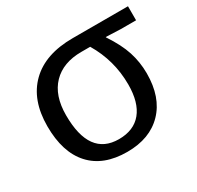

<svg xmlns="http://www.w3.org/2000/svg" viewBox="-122 -669 843 821"><g transform="rotate(-30 300.0 -259.0)"><path d="M526.4 -239.7Q526.4 -122.1 462.6 -56.2Q398.9 9.8 287.1 9.8Q169.9 9.8 107.4 -58.8Q44.9 -127.4 44.9 -255.9Q44.9 -385.3 118.2 -456.8Q191.4 -528.3 327.1 -528.3H600.1V-459H524.4L452.1 -461.9V-460Q493.2 -398.4 509.8 -346.9Q526.4 -295.4 526.4 -239.7ZM434.1 -238.3Q434.1 -357.4 373.5 -459H330.1Q239.3 -459 188.5 -406.5Q137.7 -354 137.7 -256.8Q137.7 -55.2 283.2 -55.2Q356.9 -55.2 395.5 -102.3Q434.1 -149.4 434.1 -238.3Z"/></g></svg>

Font: Courier New
Style: Regular
Weight: 400
Designer: Steve Matteson
Foundry: Ascender Corporation
Version: Version 2.00.3